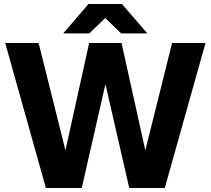

<svg xmlns="http://www.w3.org/2000/svg" viewBox="-20 -934 1047 954"><path d="M622.1 0 503.9 -516.1 386.2 0H208L5.9 -720.2H171.9L305.2 -187L422.9 -720.2H584L702.1 -187L835 -720.2H1001L798.8 0ZM293.9 -768.1 419.9 -914.1H585.9L711.9 -768.1H582L502.9 -844.2L423.8 -768.1Z"/></svg>

Font: Aspekta 400
Style: Bold
Weight: 700
Designer: Ivo Dolenc
Version: Version 2.000